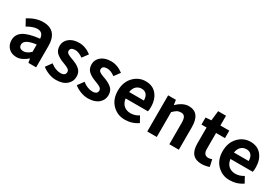

<svg xmlns="http://www.w3.org/2000/svg" viewBox="45 -1636 3695 2575"><g transform="rotate(30 1892.5 -348.5)"><path d="M386 -60Q300 14 221.5 14Q143 14 97 -33Q51 -80 51 -152Q51 -242 128 -291.5Q205 -341 374 -359Q369 -456 278 -456Q216 -456 124 -403L71 -500Q190 -574 300 -574Q520 -574 520 -327V0H400L390 -60ZM265 -101Q317 -101 374 -156V-269Q191 -246 191 -164Q191 -101 265 -101Z M830 14Q775 14 717.5 -8Q660 -30 617 -65L684 -157Q762 -96 838.5 -96Q915 -96 915 -155Q915 -183 883 -202Q858 -216 830 -226.5Q802 -237 798 -239Q731 -264 689.5 -302Q648 -340 648 -409.5Q648 -479 705 -526.5Q762 -574 859 -574Q956 -574 1047 -505L981 -416Q915 -464 861 -464Q786 -464 786 -410Q786 -385 808.5 -370.5Q831 -356 861.5 -345Q892 -334 911.5 -326.5Q931 -319 953.5 -307.5Q976 -296 1001 -276Q1053 -237 1053 -161.5Q1053 -86 994.5 -36Q936 14 830 14Z M1325 14Q1270 14 1212.5 -8Q1155 -30 1112 -65L1179 -157Q1257 -96 1333.5 -96Q1410 -96 1410 -155Q1410 -183 1378 -202Q1353 -216 1325 -226.5Q1297 -237 1293 -239Q1226 -264 1184.5 -302Q1143 -340 1143 -409.5Q1143 -479 1200 -526.5Q1257 -574 1354 -574Q1451 -574 1542 -505L1476 -416Q1410 -464 1356 -464Q1281 -464 1281 -410Q1281 -385 1303.5 -370.5Q1326 -356 1356.5 -345Q1387 -334 1406.5 -326.5Q1426 -319 1448.5 -307.5Q1471 -296 1496 -276Q1548 -237 1548 -161.5Q1548 -86 1489.5 -36Q1431 14 1325 14Z M2099 -48Q2009 14 1896 14Q1783 14 1704 -65.5Q1625 -145 1625 -278Q1625 -411 1703 -492.5Q1781 -574 1889.5 -574Q1998 -574 2059 -500.5Q2120 -427 2120 -307Q2120 -262 2113 -239H1768Q1777 -171 1818 -135Q1859 -99 1923 -99Q1987 -99 2049 -138ZM1766 -337H1994Q1994 -395 1967.5 -427.5Q1941 -460 1891.5 -460Q1842 -460 1808 -428Q1774 -396 1766 -337Z M2241 0V-560H2361L2372 -486H2375Q2465 -574 2557 -574Q2730 -574 2730 -349V0H2583V-331Q2583 -395 2564.5 -421.5Q2546 -448 2509 -448Q2472 -448 2447 -433.5Q2422 -419 2388 -385V0Z M3087 14Q2903 14 2903 -196V-444H2824V-553L2911 -560L2928 -711H3050V-560H3188V-444H3050V-196Q3050 -102 3126 -102Q3151 -102 3181 -114L3205 -7Q3142 14 3087 14Z M3722 -48Q3632 14 3519 14Q3406 14 3327 -65.5Q3248 -145 3248 -278Q3248 -411 3326 -492.5Q3404 -574 3512.5 -574Q3621 -574 3682 -500.5Q3743 -427 3743 -307Q3743 -262 3736 -239H3391Q3400 -171 3441 -135Q3482 -99 3546 -99Q3610 -99 3672 -138ZM3389 -337H3617Q3617 -395 3590.5 -427.5Q3564 -460 3514.5 -460Q3465 -460 3431 -428Q3397 -396 3389 -337Z"/></g></svg>

Font: Swei Fan Sans CJK TC
Style: Bold
Weight: 700
Version: Version 2.130